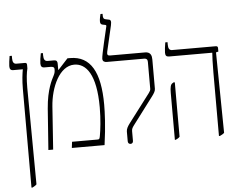

<svg xmlns="http://www.w3.org/2000/svg" viewBox="-67 -957 1604 1280"><g transform="rotate(-5 734.5 -316.5)"><path d="M92 240H99C110 234 120 229 127 221L122 -426C122 -488 127 -526 134 -554V-579C134 -588 129 -592 121 -592H64C46 -592 38 -604 38 -630V-647H23C19 -622 15 -595 15 -580C15 -560 21 -551 40 -551H103V-550C98 -522 92 -480 92 -419Z M226 0H258L278 -287C287 -415 348 -552 447 -552C526 -552 592 -475 592 -253C592 -173 583 -101 576 -63C572 -43 571 -41 556 -41H388L383 0H602C620 -127 623 -218 623 -269C623 -487 560 -598 424 -598H406L340 -526L338 -527V-568C338 -583 333 -592 316 -592H272C254 -592 246 -605 246 -631V-647H232C227 -623 223 -595 223 -580C223 -561 229 -551 248 -551H287C306 -551 314 -546 314 -535C314 -517 313 -509 304 -491C291 -465 256 -405 246 -276Z M776 7C787 7 793 -1 793 -12V-77C793 -93 799 -101 809 -115L947 -298C960 -316 969 -330 969 -345V-541C969 -565 963 -592 925 -592H690C674 -592 670 -600 674 -619L714 -792C720 -820 716 -829 702 -831L683 -835C666 -838 665 -850 665 -863V-873H651C649 -864 643 -841 643 -825C643 -810 647 -804 660 -801L676 -798C684 -796 684 -792 682 -785C676 -757 637 -600 637 -575C637 -556 651 -551 665 -551H916C930 -551 938 -544 938 -528V-348C938 -337 934 -332 926 -320L784 -133C768 -112 758 -95 758 -77V-12C758 0 765 7 776 7Z M1367 6H1374C1385 1 1396 -5 1403 -12L1396 -551L1412 -555V-579C1412 -588 1407 -592 1398 -592H1106C1088 -592 1080 -604 1080 -630V-647H1065C1061 -623 1057 -595 1057 -579C1057 -560 1063 -551 1082 -551H1371V-550C1369 -526 1367 -483 1367 -418ZM1072 6H1078C1090 1 1098 -4 1105 -12V-374L1100 -378L1088 -371C1077 -364 1072 -347 1072 -308Z"/></g></svg>

Font: Noto Serif Hebrew Condensed ExtraLight
Style: Regular
Weight: 200
Width: 3
Designer: Monotype Design Team
Foundry: Monotype Imaging Inc.
Version: Version 2.004